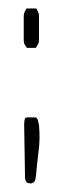

<svg xmlns="http://www.w3.org/2000/svg" viewBox="-20 -364 149 453"><path d="M68 -257Q67 -254 65 -252L64 -251H44L43 -252Q40 -255 39 -258Q36 -261 36 -271V-325Q36 -334 40 -339Q41 -344 44 -344H64Q67 -344 68 -339Q72 -334 72 -325V-271Q72 -262 68 -257ZM71 -7Q69 8 68 19Q67 30 66 38L65 50Q65 52 64.5 53Q64 54 64 55Q64 61 60 66Q54 69 52 69Q50 68 47.5 68Q45 68 43 66Q39 62 39 53L37 -70Q37 -75 38 -81Q39 -87 44 -87H64Q66 -87 69 -82L72 -69Q75 -36 71 -7Z"/></svg>

Font: Chathura
Style: Bold
Weight: 700
Designer: Appaji Ambarisha Darbha
Foundry: Aditya Fonts
Version: Version 1.002 2016